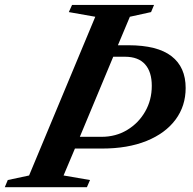

<svg xmlns="http://www.w3.org/2000/svg" viewBox="-56 -782 806 802"><path d="M-36 0 -23.5 -30 65.5 -49 342 -712 231.5 -731.5 245 -761.5H587.5L575 -731.5L486.5 -712L436.5 -593H480Q601.5 -593 660.5 -547.2Q719.5 -501.5 719.5 -414.5Q719.5 -339 677 -282Q634.5 -225 556 -193.2Q477.5 -161.5 370.5 -161.5H257L209.5 -49L320 -30L307 0ZM277.5 -210.5H368.5Q427.5 -210.5 475 -239Q522.5 -267.5 550.2 -315.8Q578 -364 578 -423.5Q578 -482 549.8 -513.5Q521.5 -545 466 -545H417Z"/></svg>

Font: Libre Caslon Text SemiBold Italic
Style: Regular
Weight: 600
Italic angle: -22.583°
Designer: Pablo Impallari, Rodrigo Fuenzalida, Katja Schimmel
Foundry: Pablo Impallari, Rodrigo Fuenzalida
Version: Version 2.000